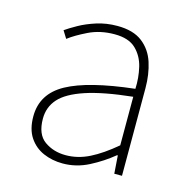

<svg xmlns="http://www.w3.org/2000/svg" viewBox="-87 -624 710 722"><g transform="rotate(15 268.0 -263.5)"><path d="M218 13Q177 13 142.5 -2Q108 -17 87 -48.5Q66 -80 66 -130Q66 -218 149 -263.5Q232 -309 410 -329Q412 -372 402.5 -412.5Q393 -453 365 -480Q337 -507 282 -507Q226 -507 181 -485Q136 -463 110 -443L92 -472Q109 -484 137.5 -500Q166 -516 203.5 -528Q241 -540 284 -540Q346 -540 381.5 -512.5Q417 -485 431.5 -440Q446 -395 446 -341V0H416L411 -70H408Q368 -37 319.5 -12Q271 13 218 13ZM221 -20Q268 -20 313 -42.5Q358 -65 410 -109V-298Q296 -286 228.5 -263.5Q161 -241 132 -208.5Q103 -176 103 -131Q103 -70 138 -45Q173 -20 221 -20Z"/></g></svg>

Font: Source Han Sans SC ExtraLight
Style: Regular
Weight: 250
Designer: Ryoko NISHIZUKA 西塚涼子 (kana, bopomofo & ideographs); Paul D. Hunt (Latin, Greek & Cyrillic); Sandoll Communications 산돌커뮤니
Foundry: Adobe
Version: Version 2.004;hotconv 1.0.118;makeotfexe 2.5.65603